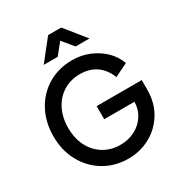

<svg xmlns="http://www.w3.org/2000/svg" viewBox="-230 -1157 1248 1334"><g transform="rotate(-30 393.5 -489.5)"><path d="M35 -372Q35 -485 83 -575Q131 -665 217 -716Q303 -767 410 -767Q486 -767 550 -739.5Q614 -712 658.5 -668Q703 -624 726 -563L620 -511Q591 -584 537.5 -620Q484 -656 410 -656Q335 -656 277 -620.5Q219 -585 186 -520.5Q153 -456 153 -372Q153 -288 186 -224Q219 -160 277.5 -124.5Q336 -89 411 -89Q476 -89 529 -117Q582 -145 612.5 -194Q643 -243 643 -306V-300H400V-405H762V-329Q762 -225 714.5 -145.5Q667 -66 587 -22Q507 22 411 22Q304 22 218.5 -29Q133 -80 84 -169.5Q35 -259 35 -372ZM355 -1001H460L592 -837H481L408 -925L337 -837H225Z"/></g></svg>

Font: BLUETTI 2.0 Medium
Style: Italic
Weight: 500
Designer: Stijn de Vries
Foundry: tokotype
Version: Version 2.005;October 31, 2023;FontCreator 14.0.0.2814 64-bi